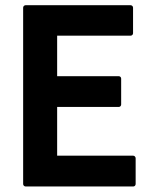

<svg xmlns="http://www.w3.org/2000/svg" viewBox="-20 -690 567 725"><path d="M67.4 -661.1Q67.4 -665 70.3 -667.7Q73.2 -670.4 77.1 -670.4H472.7Q476.6 -670.4 479.5 -667.7Q482.4 -665 482.4 -661.1V-564.5Q482.4 -560.5 479.5 -557.9Q476.6 -555.2 472.7 -555.2H195.8V-402.3H428.2Q432.1 -402.3 434.8 -399.7Q437.5 -397 437.5 -393.1V-295.4Q437.5 -291.5 434.8 -288.8Q432.1 -286.1 428.2 -286.1H195.8V-102.1H482.9Q486.8 -102.1 489.5 -99.1Q492.2 -96.2 492.2 -92.3V4.9Q492.2 8.8 489.5 11.5Q486.8 14.2 482.9 14.2H77.1Q73.2 14.2 70.3 11.5Q67.4 8.8 67.4 4.9Z"/></svg>

Font: Pyidaungsu ZawDecode
Style: Bold
Weight: 700
Designer: Sun Tun
Foundry: Your Own Font Foundry
Version: Version 2.50